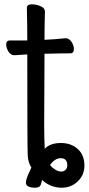

<svg xmlns="http://www.w3.org/2000/svg" viewBox="-20 -671 413 893"><path d="M263.7 127Q276.9 127 284.9 118.9Q293 110.8 293 98.1Q293 64.9 262.7 64.9Q234.9 64.9 212.9 96.2Q217.8 105 233.9 116Q250 127 263.7 127ZM267.6 202.1Q214.8 202.1 175.8 166Q174.8 169.9 170.4 186Q166 202.1 143.6 202.1Q100.6 202.1 100.6 178.2Q100.6 168.9 105.7 154.5Q110.8 140.1 117.9 126Q125 111.8 126 107.9Q110.8 85.9 108.9 50.5Q106.9 15.1 106.9 -418L46.9 -414.1Q29.8 -414.1 19.3 -431.2Q8.8 -448.2 8.8 -463.9Q8.8 -482.9 25.9 -482.9H106.9Q106.9 -556.2 105 -634.8Q105 -650.9 128.9 -650.9Q147.9 -650.9 168.5 -642.3Q189 -633.8 189 -617.2Q187 -547.9 187 -485.8Q232.9 -487.8 284.7 -493.2Q301.8 -493.2 312.7 -476.1Q323.7 -459 323.7 -442.9Q323.7 -422.9 306.6 -422.9Q258.8 -422.9 187 -420.9L185.5 -91.8Q185.5 -28.8 188 21Q212.9 -5.9 263.7 -5.9Q310.5 -5.9 341.6 22Q372.6 49.8 372.6 99.1Q372.6 143.1 341.6 172.6Q310.5 202.1 267.6 202.1Z"/></svg>

Font: LXGW WenKai GB Screen
Style: Regular
Weight: 400
Designer: LXGW / Fontworks Inc.
Foundry: LXGW / Fontworks Inc.
Version: Version 1.321;February 19, 2024;FontCreator 14.0.0.2901 64-b